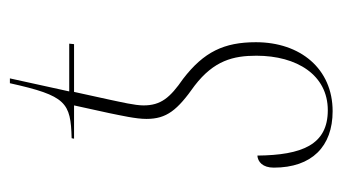

<svg xmlns="http://www.w3.org/2000/svg" viewBox="-176 -524 709 398"><g transform="rotate(-90 179.0 -324.5)"><path d="M148 10C236 10 291 -57 291 -149C291 -215 271 -257 215 -300C176 -327 160 -346 160 -382C160 -400 167 -429 172 -453L188 -526H287L288 -536H189L216 -659H206C180 -542 166 -533 92 -531L91 -526H160L144 -453C139 -428 132 -398 132 -376C132 -334 150 -312 201 -276C253 -236 263 -196 263 -148C263 -64 223 0 150 0C78 0 57 -54 56 -146C43 -145 31 -135 31 -112C31 -33 75 10 148 10Z"/></g></svg>

Font: Noto Serif Display Condensed Thin
Style: Italic
Weight: 100
Width: 3
Italic angle: -12°
Designer: Monotype Design Team
Foundry: Monotype Imaging Inc.
Version: Version 2.009